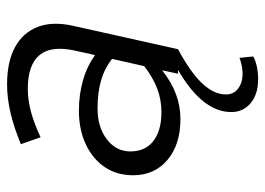

<svg xmlns="http://www.w3.org/2000/svg" viewBox="-126 -410 767 556"><g transform="rotate(-90 258.0 -131.5)"><path d="M307 232Q264 232 238 210.5Q212 189 212 154Q212 71 334 0H323L333 -46Q299 -19 264 -6Q229 7 191 7Q118 7 73.5 -30.5Q29 -68 29 -130Q29 -177 52.5 -212Q76 -247 118.5 -267Q161 -287 216 -287Q263 -287 304.5 -275Q346 -263 377 -240L390 -299Q405 -367 377 -401Q349 -435 279 -435Q249 -435 215.5 -426.5Q182 -418 139 -398L119 -455Q167 -475 209.5 -485Q252 -495 292 -495Q358 -495 400 -472Q442 -449 458.5 -406.5Q475 -364 462 -305L394 0Q327 36 295 70Q263 104 263 139Q263 161 280 174Q297 187 323 187Q334 187 346.5 184.5Q359 182 369 178L373 218Q360 225 342.5 228.5Q325 232 307 232ZM212 -48Q248 -48 280.5 -60.5Q313 -73 345 -98L366 -191Q338 -213 303 -223Q268 -233 223 -233Q168 -233 133 -206Q98 -179 98 -138Q98 -95 128 -71.5Q158 -48 212 -48Z"/></g></svg>

Font: Red Hat Text VF
Style: Italic
Weight: 300
Italic angle: -12°
Designer: Pentagram, MCKL
Foundry: Pentagram, MCKL
Version: Version 1.023